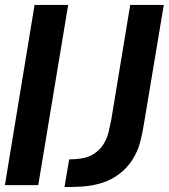

<svg xmlns="http://www.w3.org/2000/svg" viewBox="-87 -755 688 783"><path d="M176 8Q213 8 251 5.5Q289 3 327 -8.5Q365 -20 398 -44.5Q431 -69 453 -103.5Q475 -138 484.5 -175Q494 -212 500 -250L581 -735H444L367 -268Q362 -243 356 -217Q350 -191 335 -167Q320 -143 296.5 -128Q273 -113 246.5 -109Q220 -105 195 -105ZM-67 0H69L191 -735H54Z"/></svg>

Font: Iosevka Sparkle Extrabold
Style: Italic
Weight: 800
Italic angle: -9°
Designer: Belleve Invis
Foundry: Belleve Invis
Version: Version 4.5.0; ttfautohint (v1.8.3)